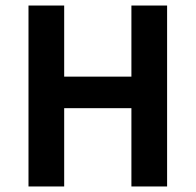

<svg xmlns="http://www.w3.org/2000/svg" viewBox="-20 -674 707 694"><path d="M212 0V-283H455V0H584V-654H455V-397H212V-654H83V0Z"/></svg>

Font: Source Sans Pro SemBd
Style: Regular
Weight: 700
Designer: Paul D. Hunt
Foundry: Adobe Systems Incorporated
Version: Version 2.020;PS 2.0;hotconv 1.0.86;makeotf.lib2.5.63406